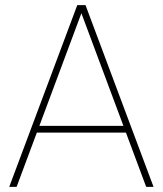

<svg xmlns="http://www.w3.org/2000/svg" viewBox="-20 -731 637 751"><path d="M44.9 0H16.1L282.2 -710.9H307.6L301.8 -688.5ZM294.9 -688.5 289.6 -710.9H314.5L580.6 0H551.8ZM476.6 -212.4H120.6V-238.8H476.6Z"/></svg>

Font: Heebo Thin
Style: Regular
Weight: 250
Designer: Oded Ezer
Foundry: Ezer Type House
Version: Version 3.100